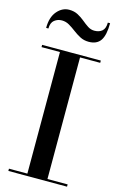

<svg xmlns="http://www.w3.org/2000/svg" viewBox="-145 -1044 688 1103"><g transform="rotate(15 199.0 -492.5)"><path d="M98.5 -915Q73.5 -915 54.2 -899.8Q35 -884.5 35 -850H21.5Q21.5 -914 52 -949.5Q82.5 -985 123.5 -985Q153 -985 175.5 -973Q198 -961 216.5 -945.5Q235 -930 253.2 -918Q271.5 -906 292.5 -906Q321.5 -906 338.8 -921.2Q356 -936.5 356 -971H369.5Q369.5 -900 347.8 -868Q326 -836 277.5 -836Q249 -836 226.2 -848Q203.5 -860 183.2 -875.5Q163 -891 142.5 -903Q122 -915 98.5 -915ZM24.5 -13.5H134V-736.5H24.5V-750H373.5V-736.5H253.5V-13.5H373.5V0H24.5Z"/></g></svg>

Font: Bodoni* 16 Medium
Style: Regular
Weight: 500
Version: Version 2.2